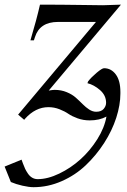

<svg xmlns="http://www.w3.org/2000/svg" viewBox="-67 -508 537 814"><path d="M303.7 -155.3 306.6 -163.1Q320.3 -180.7 343 -199.7Q365.7 -218.8 374 -218.8Q404.3 -218.8 423.8 -192.6Q443.4 -166.5 443.4 -117.7V-111.3Q443.4 -63 425.8 -8.5Q408.2 45.9 374.8 97.9Q341.3 149.9 297.1 192.1Q252.9 234.4 194.8 260Q136.7 285.6 75.2 285.6Q56.2 285.6 28.3 279.3Q0.5 272.9 -21 263.7Q-43 210 -47.4 198.2L24.4 168.9Q25.4 171.4 30.3 185.1Q35.2 198.7 39.6 207.8Q43.9 216.8 51.5 228Q59.1 239.3 69.6 245.4Q80.1 251.5 92.8 251.5Q135.3 251.5 184.1 228Q232.9 204.6 273.9 167.7Q314.9 130.9 345.5 82.3Q376 33.7 384.3 -13.7Q354.5 2.4 313.5 2.4Q286.1 2.4 262 -6.3Q237.8 -15.1 222.7 -25.6Q207.5 -36.1 185.1 -44.9Q162.6 -53.7 138.2 -53.7Q83 -53.7 38.6 -3.9L35.6 0L9.8 -22L339.8 -415H178.7Q101.6 -415 81.1 -350.6L76.7 -336.9H62Q88.9 -427.7 102.5 -488.3Q195.8 -488.3 266.4 -487.1Q336.9 -485.8 369.6 -485.8Q373.5 -485.8 445.8 -488.3L139.6 -124Q156.2 -127 164.6 -127Q192.4 -127 215.6 -117.4Q238.8 -107.9 254.2 -94.2Q269.5 -80.6 283 -66.9Q296.4 -53.2 311 -43.7Q325.7 -34.2 340.8 -34.2Q362.3 -34.2 372.6 -46.4Q382.8 -58.6 382.8 -72.3Q382.8 -103.5 357.2 -126Q331.5 -148.4 303.7 -155.3Z"/></svg>

Font: Flanker
Style: Italic
Weight: 400
Italic angle: -12°
Designer: Flanker
Version: Version 2.027